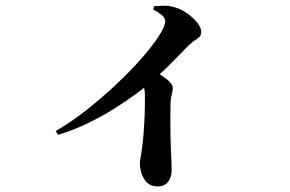

<svg xmlns="http://www.w3.org/2000/svg" viewBox="-20 -611 1040 689"><path d="M180 -141Q234 -172 290 -216Q346 -260 397 -308Q448 -356 487.5 -401Q527 -446 550 -481.5Q573 -517 573 -535Q573 -547 558.5 -558.5Q544 -570 530 -577L533 -589Q549 -590 568 -590.5Q587 -591 606 -585Q629 -579 651 -563.5Q673 -548 687.5 -530Q702 -512 702 -497Q702 -485 696 -479Q690 -473 681 -467.5Q672 -462 661 -452Q636 -427 598 -388Q560 -349 514 -310Q498 -296 466 -272.5Q434 -249 390.5 -221.5Q347 -194 295.5 -169Q244 -144 188 -127ZM547 58Q514 58 498 32.5Q482 7 482 -25Q482 -35 485 -49.5Q488 -64 490 -82Q494 -113 496 -141.5Q498 -170 499 -194.5Q500 -219 500 -238Q500 -257 500 -270Q500 -289 494.5 -303Q489 -317 479 -332L521 -367Q552 -346 576 -328.5Q600 -311 600 -295Q600 -284 596.5 -272.5Q593 -261 592 -243Q591 -194 591.5 -145Q592 -96 594 -57.5Q596 -19 596 0Q596 24 583.5 41Q571 58 547 58Z"/></svg>

Font: Noto Serif HK ExtraLight
Style: Bold
Weight: 700
Version: Version 2.002-H1;hotconv 1.1.0;makeotfexe 2.6.0